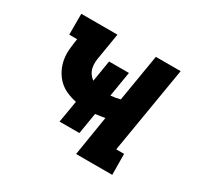

<svg xmlns="http://www.w3.org/2000/svg" viewBox="-117 -662 834 805"><g transform="rotate(30 300.0 -260.0)"><path d="M337 0 368 -192Q357 -190 345.5 -188.5Q334 -187 322 -185L305 -83H209L227 -189Q203 -194 180 -204Q157 -214 140 -230.5Q123 -247 111.5 -269Q100 -291 95.5 -316Q91 -341 93.5 -367Q96 -393 100 -419H62V-520H237L218 -405Q215 -391 214 -376Q213 -361 216 -347Q219 -333 227 -321.5Q235 -310 246 -302L263 -405H359L339 -284Q350 -285 362 -287Q374 -289 385 -292L423 -520H543L473 -101H511L512 0Z"/></g></svg>

Font: Iosevka Etoile
Style: Bold Italic
Weight: 700
Italic angle: -9°
Designer: Belleve Invis
Foundry: Belleve Invis
Version: Version 28.1.0; ttfautohint (v1.8.4)